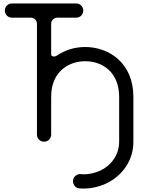

<svg xmlns="http://www.w3.org/2000/svg" viewBox="-20 -817 866 1107"><path d="M275 -680C275 -700 291 -715 310 -715H419C442 -715 460 -733 460 -756C460 -779 442 -797 419 -797H49C26 -797 8 -779 8 -756C8 -733 26 -715 49 -715H158C177 -715 193 -700 193 -680V-41C193 -18 211 0 234 0C257 0 275 -18 275 -41V-260C275 -401 373 -464 471 -464C571 -464 667 -401 667 -258V-1C667 87 608 152 534 176C504 186 475 190 446 187C439 187 434 186 429 189C406 197 396 220 403 241C409 258 420 267 437 269C480 273 521 267 560 254C662 220 749 127 749 2V-259C749 -454 608 -546 471 -546C412 -546 355 -529 307 -496C302 -493 297 -491 292 -491C285 -491 279 -494 275 -499Z"/></svg>

Font: Fabada
Style: Regular
Weight: 400
Designer: deFharo
Foundry: deFharo.com
Version: Version 4.000 2011 initial release